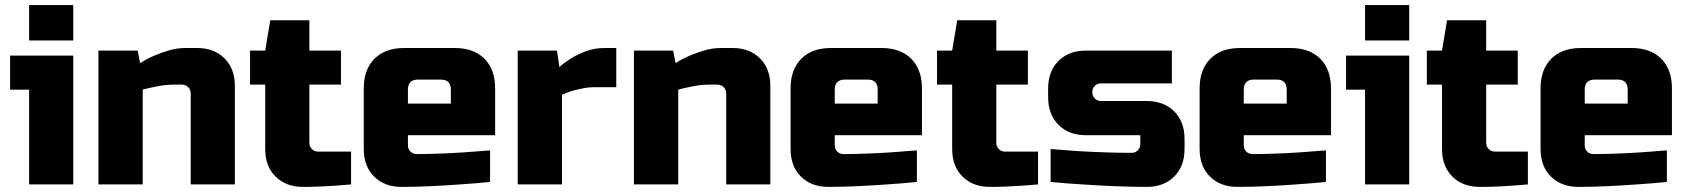

<svg xmlns="http://www.w3.org/2000/svg" viewBox="-20 -730 6678 760"><path d="M20 -375V-509.8H270V0H95.2V-375ZM95.2 -569.8V-710H270V-569.8Z M369.6 0V-529.8H524.9L534.7 -480Q560.5 -497.1 590.8 -509.8Q616.7 -521 648.7 -530.5Q680.7 -540 714.8 -540H759.8Q827.6 -540 868.7 -499Q909.7 -458 909.7 -390.1V0H734.9V-359.9Q734.9 -375 724.9 -385Q714.8 -395 699.7 -395H665Q646 -395 625 -392.1Q604 -389.2 585.9 -384.8Q564.9 -380.9 544.9 -375V0Z M969.7 -395V-529.8H1029.8L1049.8 -649.9H1204.6V-529.8H1329.6V-395H1204.6V-165Q1204.6 -149.9 1214.6 -139.9Q1224.6 -129.9 1239.7 -129.9H1369.6V0Q1340.8 2.9 1308.6 4.9Q1281.7 6.8 1247.8 8.3Q1213.9 9.8 1179.7 9.8Q1111.8 9.8 1070.8 -31Q1029.8 -71.8 1029.8 -140.1V-395Z M1419.9 -140.1V-379.9Q1419.9 -455.1 1462.4 -497.6Q1504.9 -540 1580.1 -540H1779.8Q1855 -540 1897.5 -497.6Q1939.9 -455.1 1939.9 -379.9V-194.8H1594.7V-154.8Q1594.7 -139.6 1604.7 -129.9Q1614.7 -120.1 1629.9 -120.1Q1672.9 -120.1 1723.4 -122.1Q1773.9 -124 1817.9 -127Q1868.7 -130.9 1919.9 -134.8V-9.8Q1861.8 -3.9 1800.8 0Q1749 3.9 1688 6.8Q1627 9.8 1569.8 9.8Q1502 9.8 1460.9 -31Q1419.9 -71.8 1419.9 -140.1ZM1594.7 -319.8H1764.6V-375Q1764.6 -415 1725.1 -415H1634.8Q1594.7 -415 1594.7 -375Z M2029.3 0V-529.8H2184.6L2194.3 -464.8Q2217.3 -484.9 2245.6 -502Q2269.5 -516.1 2302 -528.1Q2334.5 -540 2374.5 -540H2419.4V-384.8H2334.5Q2308.6 -384.8 2285.2 -379.9Q2261.7 -375 2243.7 -370.1Q2222.7 -363.3 2204.6 -355V0Z M2489.3 0V-529.8H2644.5L2654.3 -480Q2680.2 -497.1 2710.4 -509.8Q2736.3 -521 2768.3 -530.5Q2800.3 -540 2834.5 -540H2879.4Q2947.3 -540 2988.3 -499Q3029.3 -458 3029.3 -390.1V0H2854.5V-359.9Q2854.5 -375 2844.5 -385Q2834.5 -395 2819.3 -395H2784.7Q2765.6 -395 2744.6 -392.1Q2723.6 -389.2 2705.6 -384.8Q2684.6 -380.9 2664.6 -375V0Z M3109.4 -140.1V-379.9Q3109.4 -455.1 3151.9 -497.6Q3194.3 -540 3269.5 -540H3469.2Q3544.4 -540 3586.9 -497.6Q3629.4 -455.1 3629.4 -379.9V-194.8H3284.2V-154.8Q3284.2 -139.6 3294.2 -129.9Q3304.2 -120.1 3319.3 -120.1Q3362.3 -120.1 3412.8 -122.1Q3463.4 -124 3507.3 -127Q3558.1 -130.9 3609.4 -134.8V-9.8Q3551.3 -3.9 3490.2 0Q3438.5 3.9 3377.4 6.8Q3316.4 9.8 3259.3 9.8Q3191.4 9.8 3150.4 -31Q3109.4 -71.8 3109.4 -140.1ZM3284.2 -319.8H3454.1V-375Q3454.1 -415 3414.6 -415H3324.2Q3284.2 -415 3284.2 -375Z M3689 -395V-529.8H3749L3769 -649.9H3923.8V-529.8H4048.8V-395H3923.8V-165Q3923.8 -149.9 3933.8 -139.9Q3943.8 -129.9 3959 -129.9H4088.9V0Q4060.1 2.9 4027.8 4.9Q4001 6.8 3967 8.3Q3933.1 9.8 3898.9 9.8Q3831.1 9.8 3790 -31Q3749 -71.8 3749 -140.1V-395Z M4128.9 -345.2V-379.9Q4128.9 -447.8 4169.9 -488.8Q4210.9 -529.8 4278.8 -529.8H4618.7V-399.9H4338.9Q4323.7 -399.9 4313.7 -390.1Q4303.7 -380.4 4303.7 -365.2Q4303.7 -350.1 4313.7 -340.1Q4323.7 -330.1 4338.9 -330.1H4519Q4586.9 -330.1 4627.9 -289.1Q4668.9 -248 4668.9 -180.2V-140.1Q4668.9 -72.3 4627.9 -31.2Q4586.9 9.8 4519 9.8Q4455.1 9.8 4387.9 6.8Q4320.8 3.9 4264.6 0Q4199.7 -3.9 4138.7 -9.8V-140.1Q4192.9 -136.2 4248 -131.8Q4295.9 -128.9 4351.8 -127Q4407.7 -125 4459 -125Q4474.1 -125 4483.9 -135Q4493.7 -145 4493.7 -160.2V-194.8H4278.8Q4210.9 -194.8 4169.9 -235.8Q4128.9 -276.9 4128.9 -345.2Z M4728.5 -140.1V-379.9Q4728.5 -455.1 4771 -497.6Q4813.5 -540 4888.7 -540H5088.4Q5163.6 -540 5206.1 -497.6Q5248.5 -455.1 5248.5 -379.9V-194.8H4903.3V-154.8Q4903.3 -139.6 4913.3 -129.9Q4923.3 -120.1 4938.5 -120.1Q4981.4 -120.1 5032 -122.1Q5082.5 -124 5126.5 -127Q5177.2 -130.9 5228.5 -134.8V-9.8Q5170.4 -3.9 5109.4 0Q5057.6 3.9 4996.6 6.8Q4935.5 9.8 4878.4 9.8Q4810.5 9.8 4769.5 -31Q4728.5 -71.8 4728.5 -140.1ZM4903.3 -319.8H5073.2V-375Q5073.2 -415 5033.7 -415H4943.4Q4903.3 -415 4903.3 -375Z M5308.1 -375V-509.8H5558.1V0H5383.3V-375ZM5383.3 -569.8V-710H5558.1V-569.8Z M5627.9 -395V-529.8H5688L5708 -649.9H5862.8V-529.8H5987.8V-395H5862.8V-165Q5862.8 -149.9 5872.8 -139.9Q5882.8 -129.9 5897.9 -129.9H6027.8V0Q5999 2.9 5966.8 4.9Q5939.9 6.8 5906 8.3Q5872.1 9.8 5837.9 9.8Q5770 9.8 5729 -31Q5688 -71.8 5688 -140.1V-395Z M6078.1 -140.1V-379.9Q6078.1 -455.1 6120.6 -497.6Q6163.1 -540 6238.3 -540H6438Q6513.2 -540 6555.7 -497.6Q6598.1 -455.1 6598.1 -379.9V-194.8H6252.9V-154.8Q6252.9 -139.6 6262.9 -129.9Q6272.9 -120.1 6288.1 -120.1Q6331.1 -120.1 6381.6 -122.1Q6432.1 -124 6476.1 -127Q6526.9 -130.9 6578.1 -134.8V-9.8Q6520 -3.9 6459 0Q6407.2 3.9 6346.2 6.8Q6285.2 9.8 6228 9.8Q6160.2 9.8 6119.1 -31Q6078.1 -71.8 6078.1 -140.1ZM6252.9 -319.8H6422.9V-375Q6422.9 -415 6383.3 -415H6293Q6252.9 -415 6252.9 -375Z"/></svg>

Font: Russo One
Style: Regular
Weight: 400
Designer: Jovanny lemonad
Foundry: Jovanny Lemonad
Version: Version 1.000